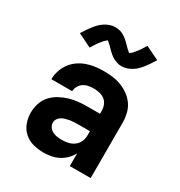

<svg xmlns="http://www.w3.org/2000/svg" viewBox="-179 -887 959 1021"><g transform="rotate(30 300.0 -376.5)"><path d="M235 8Q203 8 172 0Q141 -8 117 -29Q93 -50 82 -80.5Q71 -111 71 -142Q71 -171 80 -199.5Q89 -228 108.5 -249.5Q128 -271 153.5 -285Q179 -299 207 -307.5Q235 -316 264 -318.5Q293 -321 322 -321H393V-341Q393 -358 386 -375Q379 -392 365 -402.5Q351 -413 333.5 -417Q316 -421 298 -421Q282 -421 265.5 -418Q249 -415 235.5 -406Q222 -397 213.5 -382Q205 -367 205 -351H77Q77 -377 85.5 -403Q94 -429 109.5 -450.5Q125 -472 147 -487.5Q169 -503 194 -512Q219 -521 245.5 -524.5Q272 -528 298 -528Q326 -528 353.5 -524.5Q381 -521 406.5 -511Q432 -501 454.5 -484.5Q477 -468 492.5 -445.5Q508 -423 514.5 -395.5Q521 -368 521 -341V0H393V-78Q382 -57 365 -40Q348 -23 327 -12Q306 -1 282.5 3.5Q259 8 235 8ZM286 -99Q306 -99 325.5 -103.5Q345 -108 361 -120Q377 -132 385 -150.5Q393 -169 393 -189V-214H322Q310 -214 297 -213.5Q284 -213 272 -211Q260 -209 247.5 -205.5Q235 -202 224.5 -196Q214 -190 206.5 -179Q199 -168 199 -156Q199 -141 208 -128.5Q217 -116 230 -109.5Q243 -103 257.5 -101Q272 -99 286 -99ZM366 -597Q357 -597 350 -598Q343 -599 334.5 -602Q326 -605 318.5 -608.5Q311 -612 305 -616Q299 -620 292 -626Q285 -632 279.5 -637Q274 -642 268.5 -648Q263 -654 256.5 -660.5Q250 -667 245 -671Q240 -675 234 -680Q231 -678 225 -673Q219 -668 216 -664.5Q213 -661 210 -657Q207 -653 203 -648.5Q199 -644 195 -638.5Q191 -633 187 -626.5Q183 -620 178.5 -613Q174 -606 169 -598L86 -639Q97 -657 107 -671.5Q117 -686 127 -698.5Q137 -711 147.5 -721.5Q158 -732 172 -741Q186 -750 202 -755.5Q218 -761 234 -761Q243 -761 250 -760Q257 -759 265.5 -756.5Q274 -754 281.5 -750Q289 -746 295 -742Q301 -738 308 -732Q315 -726 320.5 -721Q326 -716 331.5 -710Q337 -704 343.5 -697.5Q350 -691 355 -687Q360 -683 366 -678Q369 -680 375 -685Q381 -690 384 -693.5Q387 -697 390 -701Q393 -705 397 -709.5Q401 -714 405 -719.5Q409 -725 413 -731.5Q417 -738 421.5 -745Q426 -752 431 -760L514 -720Q503 -702 493 -687Q483 -672 473 -659.5Q463 -647 452.5 -636.5Q442 -626 428 -617Q414 -608 398 -602.5Q382 -597 366 -597Z"/></g></svg>

Font: Iosevka SS04 XBd Ex
Style: Regular
Weight: 800
Width: 7
Monospace: yes
Designer: Belleve Invis
Foundry: Belleve Invis
Version: Version 19.0.0; ttfautohint (v1.8.4)